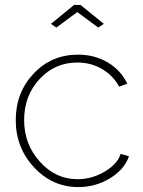

<svg xmlns="http://www.w3.org/2000/svg" viewBox="-20 -750 581 780"><path d="M187 -653 281 -730H307L402 -653L379 -638L294 -701L209 -638ZM298 10Q193 10 118.5 -70Q44 -150 44 -262Q44 -374 116.5 -451Q189 -528 297 -528Q364 -528 417.5 -496.5Q471 -465 497 -410L464 -398Q439 -444 394 -470Q349 -496 294 -496Q203 -496 140.5 -428.5Q78 -361 78 -262Q78 -164 142 -93Q206 -22 295 -22Q353 -22 405.5 -53Q458 -84 470 -125L504 -115Q485 -61 426.5 -25.5Q368 10 298 10Z"/></svg>

Font: Raleway-v4020 ExtraLight
Style: Regular
Weight: 275
Designer: Matt McInerney, Pablo Impallari, Rodrigo Fuenzalida
Foundry: Matt McInerney, Pablo Impallari, Rodrigo Fuenzalida
Version: Version 4.020;PS 004.020;hotconv 1.0.88;makeotf.lib2.5.64775